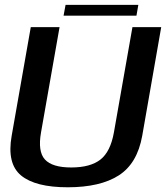

<svg xmlns="http://www.w3.org/2000/svg" viewBox="-20 -790 704 814"><path d="M267 4Q404.5 4 483.2 -46.2Q562 -96.5 583 -214.5L663.5 -675H541.5L463 -229Q448.5 -147 405.8 -113.5Q363 -80 282 -80Q201.5 -80 170.5 -113.8Q139.5 -147.5 154 -229L232.5 -675H110.5L29.5 -214.5Q8.5 -96.5 69.2 -46.2Q130 4 267 4ZM249.5 -723.5H558.5L566.5 -769.5H258Z"/></svg>

Font: Anybody Thin Medium
Style: Italic
Weight: 500
Italic angle: -10°
Version: Version 1.113;gftools[0.9.25]